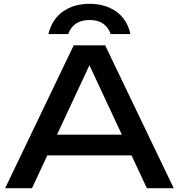

<svg xmlns="http://www.w3.org/2000/svg" viewBox="-20 -988 939 1008"><path d="M184 -172V-281H708V-172ZM532 -750 892 0H751L424 -700H475L148 0H7L367 -750ZM665 -809H561Q549 -844 521.5 -863.5Q494 -883 450 -883Q406 -883 378 -863.5Q350 -844 338 -809H234Q253 -887 310.5 -927.5Q368 -968 450 -968Q533 -968 590 -927.5Q647 -887 665 -809Z"/></svg>

Font: Unbounded
Style: Regular
Weight: 400
Designer: Luke Prowse, Jean-Baptiste Morizot, Fátima Lázaro, Florian Runge
Foundry: NaN
Version: Version 1.701;gftools[0.9.28.dev5+ged2979d]